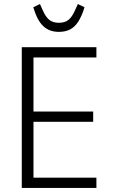

<svg xmlns="http://www.w3.org/2000/svg" viewBox="-20 -932 558 952"><path d="M458 0H88V-698H458V-647H146V-379H442V-328H146V-51H458ZM272 -774Q248 -774 229 -781Q210 -788 194.5 -802.5Q179 -817 167 -840Q155 -863 145 -896L178 -912L192 -881Q207 -847 225 -833Q243 -819 272 -819Q301 -819 319 -833Q337 -847 352 -881L366 -912L399 -896Q386 -853 368.5 -825.5Q351 -798 327.5 -786Q304 -774 272 -774Z"/></svg>

Font: IBM Plex Sans Condensed Light
Style: Regular
Weight: 300
Width: 3
Designer: Mike Abbink, Paul van der Laan, Pieter van Rosmalen
Foundry: Bold Monday
Version: Version 3.201